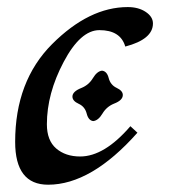

<svg xmlns="http://www.w3.org/2000/svg" viewBox="-20 -502 498 532"><path d="M113.3 9.8Q22 9.8 22 -108.9Q22 -277.3 124.5 -379.9Q227.1 -482.4 334 -482.4Q363.8 -482.4 383.8 -469Q403.8 -455.6 403.8 -437Q403.8 -393.1 327.1 -373Q314 -418.5 255.4 -418.5Q203.1 -418.5 156.5 -330.6Q109.9 -242.7 109.9 -157.7Q109.9 -112.8 135.7 -90.6Q161.6 -68.4 202.1 -68.4Q269 -68.4 341.3 -152.3L360.8 -134.3Q232.9 9.8 113.3 9.8ZM238.3 -166.5Q225.1 -168 220.2 -187.3Q215.3 -206.5 198 -214.4Q180.7 -222.2 180.7 -234.4Q180.7 -248.5 205.6 -258.3Q226.1 -266.6 237.5 -285.6Q249 -304.7 262.7 -306.2Q276.4 -304.7 281.2 -285.6Q286.1 -266.6 303.2 -258.5Q320.3 -250.5 320.3 -238.8Q320.3 -224.1 295.9 -214.8Q275.4 -206.5 263.9 -187.3Q252.4 -168 238.3 -166.5Z"/></svg>

Font: Kelvinch
Style: Italic
Weight: 400
Italic angle: -10°
Designer: Paul James Miller
Foundry: High-Logic / Made with FontCreator
Version: Version 3.40;July 22, 2017;FontCreator 11.0.0.2388 64-bit